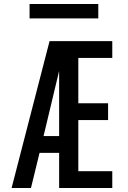

<svg xmlns="http://www.w3.org/2000/svg" viewBox="-20 -941 640 961"><path d="M38 0 228 -735H542V-651H372V-424H521V-340H372V-84H542V0H276V-176H178L135 0ZM198 -260H276V-586Q270 -562 264.5 -538Q259 -514 253 -490ZM128 -849V-921H472V-849Z"/></svg>

Font: Iosevka SS04 Medium Extended
Style: Regular
Weight: 500
Width: 7
Monospace: yes
Designer: Belleve Invis
Foundry: Belleve Invis
Version: Version 19.0.0; ttfautohint (v1.8.4)